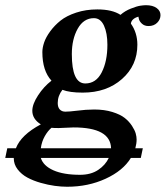

<svg xmlns="http://www.w3.org/2000/svg" viewBox="-49 -480 637 738"><path d="M363.8 -308.1Q363.8 -353 350.6 -381.6Q337.4 -410.2 312 -410.2Q272.5 -410.2 249.8 -369.9Q227.1 -329.6 227.1 -272Q227.1 -159.2 278.8 -159.2Q320.3 -159.2 342 -201.9Q363.8 -244.6 363.8 -308.1ZM176.8 12.2Q157.2 12.2 148.9 11.2Q134.8 22.9 123 43.7Q111.3 64.5 107.9 89.8H377.9Q375.5 9.8 233.9 9.8Q224.1 9.8 204.8 11Q185.5 12.2 176.8 12.2ZM479 -308.1Q479 -228.5 419.9 -176.3Q360.8 -124 269 -124Q218.3 -124 190.9 -134.8Q172.9 -111.8 172.9 -84Q172.9 -67.4 180.9 -59.1Q189 -50.8 202.1 -50.8Q217.3 -50.8 244.1 -54.2Q282.2 -59.1 313 -59.1Q352.1 -59.1 382.8 -49.6Q413.6 -40 430.4 -26.6Q447.3 -13.2 458.3 3.7Q469.2 20.5 472.7 33.2Q476.1 45.9 476.1 56.2Q476.1 71.8 471.2 89.8H500L492.2 127H454.1Q423.8 176.3 356.9 207Q290 237.8 209 237.8Q187 237.8 161.6 234.4Q136.2 231 107.7 222.9Q79.1 214.8 56.4 202.6Q33.7 190.4 18.8 171.1Q3.9 151.9 3.9 127.9V127H-28.8L-21 89.8H12.2Q31.7 38.6 107.9 -2Q75.2 -22.5 75.2 -54.2Q75.2 -79.6 97.2 -113.3Q119.1 -147 148.9 -169.9Q113.8 -208 113.8 -279.8Q113.8 -296.4 120.6 -316.7Q127.4 -336.9 144 -359.6Q160.6 -382.3 183.8 -400.9Q207 -419.4 244.1 -431.6Q281.2 -443.8 325.2 -443.8Q382.3 -443.8 414.1 -422.9Q431.2 -438 454.1 -447Q477.1 -456.1 490 -458Q502.9 -460 512.2 -460Q538.1 -460 553 -449.2Q567.9 -438.5 567.9 -421.9Q567.9 -405.3 555.2 -392.6Q542.5 -379.9 522 -379.9Q506.3 -379.9 496.6 -388.9Q486.8 -397.9 484.9 -407.2L482.9 -416Q456.5 -408.2 454.1 -389.2Q479 -354 479 -308.1ZM369.1 127H107.9Q117.2 157.2 156.2 174.6Q195.3 191.9 258.8 191.9Q300.3 191.9 328.4 173.1Q356.4 154.3 369.1 127Z"/></svg>

Font: Linux Libertine
Style: Bold Italic
Weight: 700
Italic angle: -11.5°
Designer: Philipp H. Poll
Foundry: Philipp H. Poll
Version: Version 4.0.5